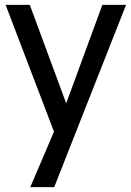

<svg xmlns="http://www.w3.org/2000/svg" viewBox="-20 -565 538 786"><path d="M251 -142 399 -545H496L202 201H104L201 -26L3 -545H102Z"/></svg>

Font: Yekan
Style: Regular
Weight: 400
Designer: ParsMizban Co
Foundry: ParsMizban Co
Version: Version 2.000